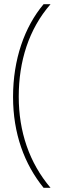

<svg xmlns="http://www.w3.org/2000/svg" viewBox="-20 -734 295 912"><path d="M42 -274C42 -99 96 46 187 158H220C119 39 69 -109 69 -275C69 -443 117 -596 220 -714H187C96 -606 42 -451 42 -274Z"/></svg>

Font: Noto Sans Gujarati UI Thin
Style: Regular
Weight: 100
Designer: Jelle Bosma - Monotype Design Team, Universal Thirst
Foundry: Monotype Imaging Inc.
Version: Version 2.106